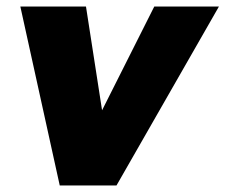

<svg xmlns="http://www.w3.org/2000/svg" viewBox="-20 -561 687 585"><path d="M647 -541H450L291 -225L242 -541H42L162 4H335Z"/></svg>

Font: Geom Black
Style: Bold Italic
Weight: 900
Italic angle: -10°
Version: Version 1.102